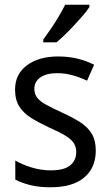

<svg xmlns="http://www.w3.org/2000/svg" viewBox="-20 -786 468 816"><path d="M387 -147Q387 -96 364 -61Q341 -26 298.5 -8Q256 10 196 10Q147 10 110 1Q73 -8 45 -23V-104Q73 -87 113.5 -74.5Q154 -62 196 -62Q252 -62 278 -83Q304 -104 304 -140Q304 -161 294 -177Q284 -193 259.5 -208.5Q235 -224 191 -243Q146 -264 113 -284.5Q80 -305 62 -333.5Q44 -362 44 -405Q44 -471 94.5 -508.5Q145 -546 227 -546Q271 -546 308.5 -537Q346 -528 380 -511L350 -443Q321 -457 289 -466Q257 -475 223 -475Q177 -475 151.5 -457Q126 -439 126 -409Q126 -387 137.5 -371.5Q149 -356 175 -341.5Q201 -327 245 -307Q289 -287 321 -266.5Q353 -246 370 -217.5Q387 -189 387 -147ZM360 -756Q351 -742 334 -722Q317 -702 297 -680.5Q277 -659 257 -639.5Q237 -620 220 -606H164V-618Q180 -640 197.5 -665.5Q215 -691 230.5 -717.5Q246 -744 257 -766H360Z"/></svg>

Font: Noto Sans Hebrew SemiCondensed
Style: Regular
Weight: 400
Width: 4
Designer: Monotype Design Team
Foundry: Monotype Imaging Inc.
Version: Version 2.003